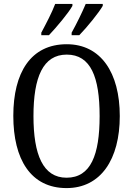

<svg xmlns="http://www.w3.org/2000/svg" viewBox="-20 -951 681 981"><path d="M346 -784V-771H385C425 -812 485 -886 505 -921V-931H418C399 -886 373 -833 346 -784ZM191 -784V-771H230C269 -812 331 -886 350 -921V-931H262C245 -886 217 -833 191 -784ZM320 10C495 10 592 -137 592 -358C592 -580 495 -725 321 -725C137 -725 48 -580 48 -359C48 -137 137 10 320 10ZM320 -43C200 -43 151 -160 151 -358C151 -557 200 -672 321 -672C444 -672 489 -557 489 -358C489 -160 444 -43 320 -43Z"/></svg>

Font: Noto Serif Bengali Condensed
Style: Regular
Weight: 400
Width: 3
Designer: Juan Bruce, Universal Thirst, Indian Type Foundry and the Monotype Design Team.
Foundry: Monotype Imaging Inc.
Version: Version 2.003